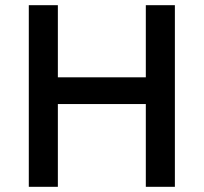

<svg xmlns="http://www.w3.org/2000/svg" viewBox="-20 -720 786 740"><path d="M91 0V-700H203V-422H542V-700H654V0H542V-319H203V0Z"/></svg>

Font: Geologica Thin Cursive
Style: Regular
Weight: 400
Version: Version 1.010;gftools[0.9.28]